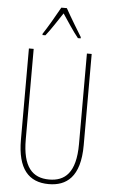

<svg xmlns="http://www.w3.org/2000/svg" viewBox="-63 -991 611 1042"><g transform="rotate(5 243.0 -470.0)"><path d="M258 -950H228C204 -906 160 -831 139 -800V-793H155C182 -826 218 -883 243 -920C270 -880 304 -827 332 -793H347V-800C335 -819 284 -903 258 -950ZM414 -217V-714H388V-221C388 -63 328 -15 243 -15C152 -15 98 -71 98 -221V-714H72V-217C72 -59 133 10 243 10C338 10 414 -42 414 -217Z"/></g></svg>

Font: Noto Sans Oriya ExtCond Thin
Style: Regular
Weight: 100
Width: 2
Designer: Amélie Bonet and Sol Matas
Foundry: Google LLC
Version: Version 2.006